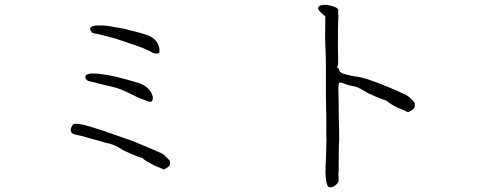

<svg xmlns="http://www.w3.org/2000/svg" viewBox="-20 -747 2040 821"><path d="M501 -160Q536 -148 550 -143Q661 -97 644 -103Q661 -96 672 -91Q682 -85 690 -76Q701 -66 705 -61Q707 -56 707 -49Q707 -41 703 -37Q693 -29 692 -28L680 -22L661 -31Q639 -38 623 -49Q600 -61 596 -65Q590 -71 588 -72Q584 -72 580 -74Q573 -75 541 -89Q509 -102 495 -112Q485 -118 473 -124Q453 -132 448 -133Q432 -135 421 -140Q408 -143 365 -155.5Q322 -168 305 -171Q273 -177 286 -205Q292 -218 300 -218Q308 -218 323 -216Q340 -214 387 -199Q414 -191 501 -160ZM515 -357Q480 -373 442 -380Q408 -388 391 -393Q373 -397 364 -399Q356 -400 351 -405Q346 -410 345 -415Q344 -420 346 -423Q348 -426 354 -429Q360 -432 372 -433Q385 -433 398 -432Q412 -430 441 -426Q470 -421 491 -415Q512 -410 553 -398Q594 -387 608 -373Q623 -360 628 -348Q634 -335 634 -328Q633 -320 630 -315Q624 -308 604 -317Q582 -326 575 -328ZM471 -583Q470 -583 413 -598Q396 -603 385 -604Q377 -604 372 -610Q368 -615 366 -620Q364 -624 367 -629Q370 -632 376 -635Q386 -638 395 -638Q409 -638 422 -638Q443 -637 465 -632Q511 -624 516 -623Q538 -617 581 -606Q624 -594 638 -581Q653 -568 657 -555Q662 -544 662 -535Q662 -526 661 -522Q660 -518 650 -518Q638 -518 630 -523Q612 -535 557 -554Z M1426 -708Q1426 -703 1426 -692Q1428 -675 1426 -656Q1425 -637 1425 -555Q1427 -473 1425 -470Q1422 -461 1422 -458Q1422 -456 1424 -456Q1425 -457 1426.5 -455.5Q1428 -454 1429.5 -449.5Q1431 -445 1431 -444Q1436 -434 1462 -428Q1489 -421 1501 -420Q1542 -415 1625 -381Q1692 -354 1694 -351Q1725 -339 1736 -326Q1748 -316 1751 -310Q1754 -305 1754 -296Q1754 -283 1738 -274L1725 -267L1704 -277Q1683 -284 1663 -295.5Q1643 -307 1638 -312Q1634 -317 1632 -317Q1622 -319 1587.5 -333.5Q1553 -348 1541 -356Q1511 -375 1494 -378Q1476 -381 1464 -385Q1452 -389 1442 -393Q1433 -396 1430 -392Q1427 -387 1427 -367Q1428 -345 1428 -316.5Q1428 -288 1428.5 -256Q1429 -224 1430 -186Q1431 -148 1430 -143Q1429 -138 1428.5 -91.5Q1428 -45 1428 -33Q1429 -20 1427 -5Q1427 9 1428 17Q1431 29 1418 42Q1406 54 1394 54Q1382 54 1379 43Q1370 15 1372 -28Q1374 -70 1375 -107.5Q1376 -145 1376 -152Q1375 -160 1375.5 -196.5Q1376 -233 1374.5 -286Q1373 -339 1373.5 -405.5Q1374 -472 1373 -503Q1369 -586 1371 -632V-677L1358 -688Q1348 -697 1343 -704Q1336 -716 1347 -722Q1362 -730 1389 -724Q1416 -718 1425 -709L1426 -710Z"/></svg>

Font: ToneOZ-Pinyin-Tsuipita-TC
Style: Regular
Weight: 400
Designer: ÂÆ£ÂøóÂáåJeffrey Xuan(jeffreyx@gmail.com, ToneOZ.com) ÈòøÂù§(cjkFonts)
Foundry: ToneOZ
Version: Version 0.24071